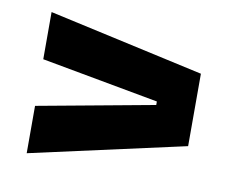

<svg xmlns="http://www.w3.org/2000/svg" viewBox="-53 -565 619 513"><g transform="rotate(10 257.0 -308.5)"><path d="M367 -313 48.5 -371.5V-499.5L470 -406.5V-210L48.5 -116.5V-245L367 -303.5Z"/></g></svg>

Font: Anek Odia Medium
Style: Bold
Weight: 700
Version: Version 1.003